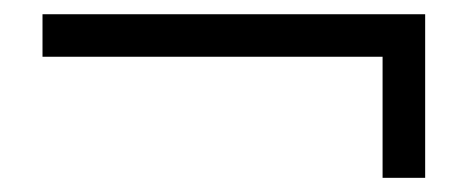

<svg xmlns="http://www.w3.org/2000/svg" viewBox="-20 -440 660 271"><path d="M520 -189V-359.9H40V-419.9H580.1V-189Z"/></svg>

Font: Charis SIL Eur
Style: Regular
Weight: 400
Foundry: SIL International
Version: Version 5.000